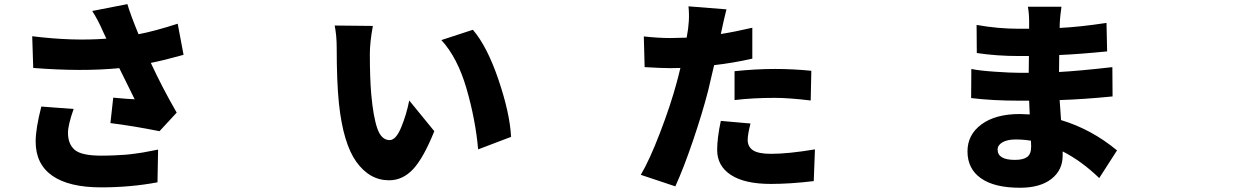

<svg xmlns="http://www.w3.org/2000/svg" viewBox="-20 -847 6040 928"><path d="M179.7 -332 335.9 -320.3Q308.6 -243.2 308.6 -205.1Q308.6 -150.4 341.3 -122.6Q374 -94.7 468.8 -94.7Q502.9 -94.7 534.2 -96.2Q565.4 -97.7 585.4 -99.1Q605.5 -100.6 633.3 -104.5Q661.1 -108.4 670.4 -109.9Q679.7 -111.3 709 -117.2Q738.3 -123 744.1 -124L741.2 34.2Q611.3 58.6 468.8 58.6Q313.5 58.6 232.9 2.4Q152.3 -53.7 152.3 -163.1Q152.3 -224.6 179.7 -332ZM838.9 -732.4 867.2 -582Q773.4 -555.7 709 -543Q764.6 -422.9 834 -302.7L751 -212.9Q618.2 -239.3 513.7 -252L527.3 -375Q598.6 -368.2 630.9 -367.2Q574.2 -480.5 556.6 -517.6Q376 -500 140.6 -518.6L135.7 -671.9Q331.1 -647.5 494.1 -660.2L478.5 -693.4Q454.1 -750 425.8 -793.9L595.7 -827.1Q609.4 -779.3 649.4 -681.6Q723.6 -695.3 838.9 -732.4Z M1782.2 -721.7Q1767.6 -642.6 1767.6 -586.9Q1767.6 -467.8 1774.4 -390.6Q1784.2 -282.2 1803.7 -226.1Q1823.2 -169.9 1863.3 -169.9Q1893.6 -169.9 1918.9 -231Q1944.3 -292 1958 -361.3L2079.1 -212.9Q2027.3 -84 1977.1 -29.8Q1926.8 24.4 1860.4 24.4Q1766.6 24.4 1702.6 -64.5Q1638.7 -153.3 1618.2 -346.7Q1607.4 -450.2 1607.4 -617.2Q1607.4 -673.8 1597.7 -723.6ZM2265.6 -703.1Q2335 -622.1 2389.6 -460.9Q2444.3 -299.8 2450.2 -185.5L2291 -125Q2278.3 -268.6 2234.9 -418.5Q2191.4 -568.4 2113.3 -653.3Z M3530.3 -363.3V-502.9Q3633.8 -513.7 3725.6 -513.7Q3812.5 -513.7 3901.4 -504.9L3898.4 -361.3Q3793 -374 3725.6 -374Q3617.2 -374 3530.3 -363.3ZM3616.2 -712.9V-563.5Q3520.5 -542 3431.6 -532.2Q3405.3 -419.9 3402.3 -407.2Q3374 -297.9 3329.1 -166Q3284.2 -34.2 3244.1 53.7L3077.1 -2Q3119.1 -72.3 3170.4 -206.1Q3221.7 -339.8 3251 -449.2Q3252 -453.1 3258.8 -479Q3265.6 -504.9 3268.6 -518.6Q3252 -517.6 3218.8 -517.6Q3181.6 -517.6 3095.7 -522.5L3091.8 -670.9Q3163.1 -663.1 3219.7 -663.1Q3246.1 -663.1 3298.8 -665Q3315.4 -748 3307.6 -816.4L3491.2 -801.8Q3477.5 -747.1 3467.8 -700.2L3463.9 -682.6Q3532.2 -693.4 3616.2 -712.9ZM3463.9 -262.7 3607.4 -250Q3593.8 -197.3 3593.8 -170.9Q3593.8 -137.7 3619.6 -120.6Q3645.5 -103.5 3707 -103.5Q3790 -103.5 3918.9 -125L3913.1 28.3Q3799.8 42 3706.1 42Q3579.1 42 3512.7 -1.5Q3446.3 -44.9 3446.3 -122.1Q3446.3 -179.7 3463.9 -262.7Z M4963.9 -138.7Q4963.9 -155.3 4962.9 -167Q4925.8 -172.9 4888.7 -172.9Q4848.6 -172.9 4825.2 -159.2Q4801.8 -145.5 4801.8 -124Q4801.8 -74.2 4885.7 -74.2Q4925.8 -74.2 4944.8 -88.4Q4963.9 -102.5 4963.9 -138.7ZM5378.9 -120.1 5293 13.7Q5208 -68.4 5116.2 -115.2V-94.7Q5116.2 -24.4 5061.5 18.1Q5006.8 60.5 4910.2 60.5Q4786.1 60.5 4721.2 14.6Q4656.2 -31.2 4656.2 -115.2Q4656.2 -196.3 4724.1 -246.1Q4792 -295.9 4909.2 -295.9Q4925.8 -295.9 4957 -293.9L4954.1 -360.4H4906.2Q4777.3 -360.4 4673.8 -373L4674.8 -513.7Q4710 -505.9 4787.1 -500.5Q4864.3 -495.1 4908.2 -495.1H4952.1L4953.1 -576.2H4906.2Q4795.9 -576.2 4701.2 -590.8L4700.2 -726.6Q4802.7 -708 4905.3 -708H4954.1V-742.2Q4954.1 -781.2 4948.2 -814.5H5110.4Q5103.5 -763.7 5102.5 -742.2L5101.6 -711.9Q5200.2 -716.8 5328.1 -736.3L5331.1 -598.6Q5194.3 -585 5099.6 -581.1L5098.6 -499Q5192.4 -503.9 5356.4 -522.5L5357.4 -380.9Q5219.7 -367.2 5101.6 -363.3Q5102.5 -348.6 5105 -315.9Q5107.4 -283.2 5108.4 -266.6Q5254.9 -222.7 5378.9 -120.1Z"/></svg>

Font: Bpmf Zihi Sans Heavy
Style: Heavy
Weight: 900
Foundry: But Ko
Version: Version 1.320